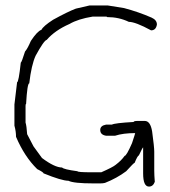

<svg xmlns="http://www.w3.org/2000/svg" viewBox="-20 -690 626 708"><path d="M310.5 -669.9H377L437.5 -660.2Q489.7 -646.5 539.1 -625Q558.6 -616.2 558.6 -599.6Q555.2 -578.1 537.1 -578.1Q479.5 -609.4 455.1 -609.4Q418.5 -627 375 -627Q375 -628.9 369.1 -628.9H322.3Q267.6 -620.1 236.3 -601.6Q182.6 -578.1 152.3 -543Q142.1 -541 111.3 -484.4Q95.7 -450.2 87.9 -382.8Q80.6 -382.8 76.2 -306.6Q74.2 -306.6 74.2 -298.8V-238.3Q78.1 -225.6 80.1 -195.3L103.5 -150.4L134.8 -107.4Q181.6 -72.3 209 -72.3Q214.4 -65.4 265.6 -58.6Q265.6 -54.7 318.4 -54.7H353.5Q396.5 -73.7 406.2 -82Q427.7 -98.1 439.5 -115.2Q446.3 -115.2 466.8 -162.1Q478.5 -197.3 478.5 -199.2Q434.1 -199.2 404.3 -189.5H371.1Q349.6 -192.9 349.6 -210.9Q349.6 -226.6 371.1 -230.5H392.6Q403.3 -236.3 472.7 -240.2Q472.7 -243.7 486.3 -244.1H513.7Q534.7 -244.1 541 -205.1Q548.8 -147.9 548.8 -130.9V-60.5Q548.8 -44.9 550.8 -19.5Q544.4 -2 529.3 -2Q507.8 -2 507.8 -50.8V-146.5Q505.9 -146.5 492.2 -117.2Q486.8 -115.2 476.6 -89.8Q473.6 -89.8 445.3 -58.6Q410.6 -32.7 367.2 -15.6Q359.9 -13.7 349.6 -13.7H324.2Q251.5 -13.7 232.4 -23.4Q208 -23.4 140.6 -50.8Q140.6 -54.7 117.2 -66.4Q70.3 -112.3 39.1 -185.5Q39.1 -205.6 33.2 -226.6V-304.7L43 -386.7Q48.8 -386.7 56.6 -459Q59.6 -459.5 72.3 -500Q81.5 -510.3 93.8 -539.1Q117.7 -575.2 132.8 -580.1Q139.6 -593.8 175.8 -617.2Q230 -647 259.8 -658.2Z"/></svg>

Font: CEF Fonts CJK
Style: Regular
Weight: 400
Designer: PartyBoss (派对大魔王)
Version: Release 2.25